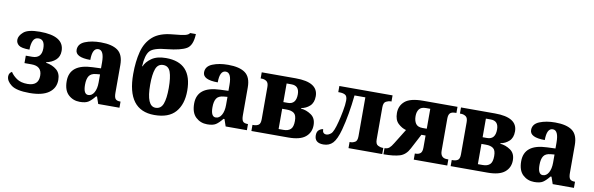

<svg xmlns="http://www.w3.org/2000/svg" viewBox="-51 -1245 5346 1727"><g transform="rotate(10 2622.0 -381.0)"><path d="M245 10Q363 10 422 -33Q481 -76 481 -150Q481 -211 443 -242.5Q405 -274 346 -284V-289Q397 -299 431 -329.5Q465 -360 465 -412Q465 -549 243 -549Q135 -549 95 -514Q55 -479 55 -443Q55 -413 79.5 -393.5Q104 -374 178 -374Q178 -424 192.5 -456Q207 -488 242 -488Q299 -488 299 -406Q299 -315 213 -315H155V-247H220Q314 -247 314 -159Q314 -67 213 -67Q152 -67 114.5 -93Q77 -119 58 -150Q31 -135 31 -104Q31 -62 78.5 -26Q126 10 245 10Z M704 10Q756 10 782.5 -7Q809 -24 841 -64H850L872 0H1066V-56H1063Q1031 -56 1019 -71Q1007 -86 1007 -126V-380Q1007 -474 955 -512Q903 -550 799 -550Q716 -550 656 -525.5Q596 -501 596 -446Q596 -378 733 -378Q733 -486 788 -486Q841 -486 841 -374V-320L765 -317Q557 -310 557 -154Q557 -70 600 -30Q643 10 704 10ZM769 -64Q725 -64 725 -150Q725 -203 743 -230.5Q761 -258 808 -262L842 -265V-191Q842 -134 822 -99Q802 -64 769 -64Z M1385 10Q1516 10 1578 -61Q1640 -132 1640 -256Q1640 -513 1402 -513Q1319 -513 1270.5 -478.5Q1222 -444 1206 -403H1202Q1207 -506 1241.5 -544.5Q1276 -583 1396 -593Q1520 -606 1572 -636.5Q1624 -667 1628 -772H1575Q1567 -756 1536 -748Q1505 -740 1424 -733Q1305 -723 1243 -668.5Q1181 -614 1158 -524.5Q1135 -435 1135 -321Q1135 10 1385 10ZM1385 -56Q1302 -56 1302 -252Q1302 -347 1320.5 -397Q1339 -447 1388 -447Q1436 -447 1454 -397.5Q1472 -348 1472 -251Q1472 -156 1453 -106Q1434 -56 1385 -56Z M1868 10Q1920 10 1946.5 -7Q1973 -24 2005 -64H2014L2036 0H2230V-56H2227Q2195 -56 2183 -71Q2171 -86 2171 -126V-380Q2171 -474 2119 -512Q2067 -550 1963 -550Q1880 -550 1820 -525.5Q1760 -501 1760 -446Q1760 -378 1897 -378Q1897 -486 1952 -486Q2005 -486 2005 -374V-320L1929 -317Q1721 -310 1721 -154Q1721 -70 1764 -30Q1807 10 1868 10ZM1933 -64Q1889 -64 1889 -150Q1889 -203 1907 -230.5Q1925 -258 1972 -262L2006 -265V-191Q2006 -134 1986 -99Q1966 -64 1933 -64Z M2271 0H2608Q2715 0 2764 -40.5Q2813 -81 2813 -148Q2813 -212 2769 -242Q2725 -272 2676 -276V-281Q2720 -288 2753.5 -318.5Q2787 -349 2787 -408Q2787 -536 2582 -536H2271V-480H2281Q2305 -480 2324.5 -467Q2344 -454 2344 -415V-121Q2344 -79 2325.5 -67.5Q2307 -56 2281 -56H2271ZM2509 -306V-476H2553Q2625 -476 2625 -397Q2625 -306 2550 -306ZM2509 -60V-245H2552Q2593 -245 2617 -227.5Q2641 -210 2641 -157Q2641 -102 2618.5 -81Q2596 -60 2554 -60Z M2929 7Q2982 7 3015 -28Q3048 -63 3073 -155Q3092 -226 3106 -307Q3120 -388 3129 -476H3228V-121Q3228 -78 3207 -67Q3186 -56 3173 -56H3158V0H3466V-56H3455Q3440 -56 3417 -67Q3394 -78 3394 -121V-415Q3394 -458 3417 -469Q3440 -480 3455 -480H3466V-536H2980V-480H2992Q3023 -480 3043 -469Q3063 -458 3063 -418Q3063 -380 3051.5 -319.5Q3040 -259 3029 -218Q3005 -124 2982.5 -105Q2960 -86 2940 -86Q2904 -86 2904 -128Q2888 -128 2868 -113Q2848 -98 2848 -63Q2848 7 2929 7Z M3477 0Q3572 0 3626 -17Q3680 -34 3711 -95L3783 -232H3821V-123Q3821 -83 3804.5 -69.5Q3788 -56 3762 -56H3754V0H4060V-56H4047Q3987 -56 3987 -123V-415Q3987 -450 4001 -465Q4015 -480 4051 -480H4059V-536H3745Q3629 -536 3580.5 -495Q3532 -454 3532 -387Q3532 -324 3566 -292Q3600 -260 3639 -250L3556 -116Q3537 -84 3520.5 -70Q3504 -56 3479 -56H3477ZM3782 -294Q3738 -294 3720 -320Q3702 -346 3702 -389Q3702 -428 3720 -452Q3738 -476 3782 -476H3821V-294Z M4091 0H4428Q4535 0 4584 -40.5Q4633 -81 4633 -148Q4633 -212 4589 -242Q4545 -272 4496 -276V-281Q4540 -288 4573.5 -318.5Q4607 -349 4607 -408Q4607 -536 4402 -536H4091V-480H4101Q4125 -480 4144.5 -467Q4164 -454 4164 -415V-121Q4164 -79 4145.5 -67.5Q4127 -56 4101 -56H4091ZM4329 -306V-476H4373Q4445 -476 4445 -397Q4445 -306 4370 -306ZM4329 -60V-245H4372Q4413 -245 4437 -227.5Q4461 -210 4461 -157Q4461 -102 4438.5 -81Q4416 -60 4374 -60Z M4855 10Q4907 10 4933.5 -7Q4960 -24 4992 -64H5001L5023 0H5217V-56H5214Q5182 -56 5170 -71Q5158 -86 5158 -126V-380Q5158 -474 5106 -512Q5054 -550 4950 -550Q4867 -550 4807 -525.5Q4747 -501 4747 -446Q4747 -378 4884 -378Q4884 -486 4939 -486Q4992 -486 4992 -374V-320L4916 -317Q4708 -310 4708 -154Q4708 -70 4751 -30Q4794 10 4855 10ZM4920 -64Q4876 -64 4876 -150Q4876 -203 4894 -230.5Q4912 -258 4959 -262L4993 -265V-191Q4993 -134 4973 -99Q4953 -64 4920 -64Z"/></g></svg>

Font: Noto Serif SemiCondensed Extra
Style: Regular
Weight: 800
Width: 4
Designer: Monotype Design Team
Foundry: Monotype Imaging Inc.
Version: Version 1.002